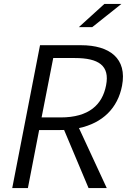

<svg xmlns="http://www.w3.org/2000/svg" viewBox="-20 -961 660 981"><path d="M122.5 0 180 -296.5H283L307.5 -297L432.5 0H525.5L383.5 -306.5C505 -332.5 581.5 -409 603.5 -522.5C630.5 -662 540.5 -730 394 -730H184.5L42.5 0ZM290 -361H192.5L252 -664.5H362.5C483.5 -664.5 542 -626 522 -525C503 -426 434.5 -361 290 -361ZM383 -822.5 513.5 -941H600.5L451.5 -822.5Z"/></svg>

Font: Monaspace Neon Light
Style: Italic
Weight: 300
Italic angle: -11°
Designer: Riley Cran & the Lettermatic Team
Foundry: Lettermatic
Version: Version 1.200 (Monaspace Neon)